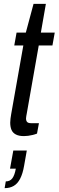

<svg xmlns="http://www.w3.org/2000/svg" viewBox="-20 -695 304 996"><path d="M104 11Q78 11 62 2.5Q46 -6 39.5 -21.5Q33 -37 33 -59Q33 -69 34.5 -80Q36 -91 38 -103L101 -459H54L66 -526H114L154 -675H218L192 -526H264L252 -459H181L119 -107Q118 -102 116.5 -93.5Q115 -85 115 -81Q115 -68 121 -62Q127 -56 141 -56H182L172 -2Q162 2 150 5Q138 8 126 9.5Q114 11 104 11ZM4 281 10 246Q32 246 44 230Q56 214 62 180H32L49 86H119L105 165Q98 206 84.5 232Q71 258 51 269.5Q31 281 4 281Z"/></svg>

Font: Archivo Condensed
Style: Italic
Weight: 400
Width: 3
Italic angle: -10°
Designer: Hector Gatti
Foundry: Omnibus-Type
Version: Version 2.001